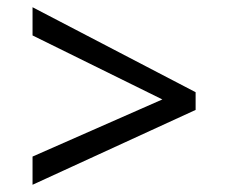

<svg xmlns="http://www.w3.org/2000/svg" viewBox="-20 -588 632 531"><path d="M70 -155 429 -313 70 -490V-568L521 -333V-284L70 -77Z"/></svg>

Font: lsinhala25
Style: Book
Weight: 400
Designer: Jelle Bosma - Monotype Design Team
Foundry: Monotype Imaging Inc.
Version: Version 2.003